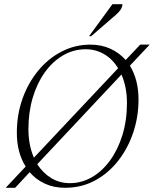

<svg xmlns="http://www.w3.org/2000/svg" viewBox="-20 -882 738 912"><path d="M7 10 102 -91Q60 -157 60 -251Q60 -338 87 -413.5Q114 -489 162 -547Q210 -605 273.5 -637.5Q337 -670 409 -670Q462 -670 504.5 -650.5Q547 -631 577 -597L646 -670H691L597 -570Q638 -503 638 -409Q638 -328 613 -253Q588 -178 541.5 -118.5Q495 -59 431 -24.5Q367 10 289 10Q236 10 193.5 -9.5Q151 -29 121 -64L52 10ZM115 -269Q115 -193 141 -133L541 -558Q515 -601 475 -624.5Q435 -648 387 -648Q329 -648 279.5 -619Q230 -590 193 -538.5Q156 -487 135.5 -418Q115 -349 115 -269ZM312 -12Q367 -12 416 -40Q465 -68 502.5 -119.5Q540 -171 561.5 -240.5Q583 -310 583 -393Q583 -468 557 -528L157 -102Q184 -60 223.5 -36Q263 -12 312 -12ZM403 -710 514 -862H562Q560 -847 552.5 -835.5Q545 -824 531 -812L413 -710Z"/></svg>

Font: Spectral ExtraLight
Style: Italic
Weight: 275
Italic angle: -10°
Designer: Jean-Baptiste Levee
Foundry: Production Type
Version: Version 2.001